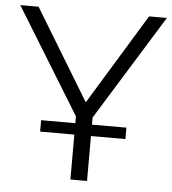

<svg xmlns="http://www.w3.org/2000/svg" viewBox="-51 -757 723 805"><g transform="rotate(5 310.0 -355.0)"><path d="M345 -237V-267L619 -710H544L311 -328L79 -710H2L275 -266V-237H131V-189H275V0H345V-189H490V-237Z"/></g></svg>

Font: Raleway Reg
Style: Regular
Weight: 400
Designer: Matt McInerney, Pablo Impallari, Rodrigo Fuenzalida
Foundry: Matt McInerney, Pablo Impallari, Rodrigo Fuenzalida
Version: Version 3.00 July 28, 2015